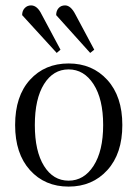

<svg xmlns="http://www.w3.org/2000/svg" viewBox="-20 -679 510 711"><path d="M190 -483 62 -623Q62 -639 71.5 -649Q81 -659 95 -659Q118 -659 134 -626L204 -495ZM314 -483 188 -623Q188 -639 197 -649Q206 -659 221 -659Q242 -659 259 -626L329 -495ZM36 -216Q36 -323 91 -383.5Q146 -444 234 -444Q322 -444 377.5 -383Q433 -322 433 -216Q433 -110 377.5 -49Q322 12 234 12Q146 12 91 -49Q36 -110 36 -216ZM143 -64.5Q177 -10 234 -10Q291 -10 326.5 -65Q362 -120 362 -216Q362 -312 326.5 -367Q291 -422 234 -422Q177 -422 143 -367.5Q109 -313 109 -216Q109 -119 143 -64.5Z"/></svg>

Font: Arapey Thin
Style: Regular
Weight: 100
Designer: Eduardo Rodriguez Tunni
Foundry: Eduardo Rodriguez Tunni
Version: Version 4.000;hotconv 1.0.109;makeotfexe 2.5.65596